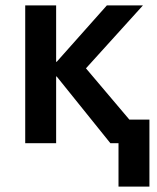

<svg xmlns="http://www.w3.org/2000/svg" viewBox="-20 -528 579 708"><path d="M531 160H417V0H387L189 -246H187V0H73V-508H187V-300H189L374 -508H507L297 -276L457 -87H531Z"/></svg>

Font: CST
Style: Medium
Weight: 500
Version: Version 1.00